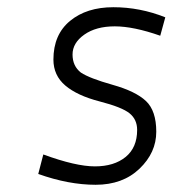

<svg xmlns="http://www.w3.org/2000/svg" viewBox="-20 -503 540 532"><path d="M86 -21 100 -75Q190 -42 243 -42Q296 -42 328 -68Q360 -94 360 -143Q360 -172 339 -189Q318 -206 256 -222Q194 -238 161 -266Q128 -294 128 -338Q128 -407 174 -445Q220 -483 294 -483Q368 -483 438 -455L424 -404Q350 -430 298 -430Q246 -430 213.5 -407Q181 -384 181 -352Q181 -320 204 -302Q228 -286 292 -268Q356 -250 384.5 -223Q413 -196 413 -138Q413 -80 366.5 -35.5Q320 9 245 9Q170 9 86 -21Z"/></svg>

Font: Lekton
Style: Italic
Weight: 400
Italic angle: -9.3°
Designer: Paolo Mazzetti, Luciano Perondi, Raffaele Flato, Elena Papassissa, Emilio Macchia, Michela Povoleri, Tobias Seemiller, R
Version: Version 3.000